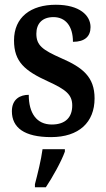

<svg xmlns="http://www.w3.org/2000/svg" viewBox="-20 -567 448 808"><path d="M195 10C312 10 378 -52 378 -153C378 -243 328 -283 238 -322C159 -357 133 -376 133 -425C133 -468 158 -495 205 -495C255 -495 287 -458 287 -391C336 -391 361 -413 361 -453C361 -502 315 -547 215 -547C110 -547 39 -495 39 -397C39 -307 84 -269 183 -224C257 -190 284 -169 284 -123C284 -75 257 -43 198 -43C134 -43 101 -91 101 -168C65 -168 30 -150 30 -99C30 -30 82 10 195 10ZM127 208V221H173C201 179 238 113 253 71V61H159C153 107 138 166 127 208Z"/></svg>

Font: Noto Serif Sinhala Condensed SemiBold
Style: Regular
Weight: 600
Width: 3
Designer: Jelle Bosma - Monotype Design Team
Foundry: Monotype Imaging Inc.
Version: Version 2.007